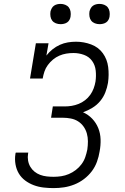

<svg xmlns="http://www.w3.org/2000/svg" viewBox="-20 -957 640 985"><path d="M255 8Q229 8 203 5Q177 2 153 -7Q129 -16 109 -31Q89 -46 76.5 -67Q64 -88 59.5 -114Q55 -140 59 -166Q59 -168 59.5 -170Q60 -172 61 -174H125Q125 -172 124.5 -171Q124 -170 124 -168Q121 -151 124 -133.5Q127 -116 135.5 -101.5Q144 -87 157 -76.5Q170 -66 186 -60Q202 -54 219.5 -52Q237 -50 255 -50Q275 -50 294.5 -53Q314 -56 333 -64Q352 -72 369 -85Q386 -98 398.5 -115Q411 -132 417.5 -151Q424 -170 428 -190Q431 -211 431 -232Q431 -253 425.5 -272.5Q420 -292 408.5 -308Q397 -324 380.5 -334.5Q364 -345 343.5 -349Q323 -353 302 -353H242L251 -411H312Q330 -411 348 -414Q366 -417 383.5 -424Q401 -431 416.5 -443Q432 -455 443 -470.5Q454 -486 460.5 -503.5Q467 -521 470 -539Q474 -567 471 -595Q468 -623 452.5 -644.5Q437 -666 411 -675.5Q385 -685 357 -685Q338 -685 320 -682Q302 -679 284.5 -671.5Q267 -664 252 -651.5Q237 -639 225.5 -623.5Q214 -608 208 -590Q202 -572 199 -554H134L164 -735H229L218 -672Q232 -690 249.5 -704Q267 -718 287 -727Q307 -736 328 -739.5Q349 -743 370 -743Q410 -743 447.5 -729Q485 -715 507.5 -684Q530 -653 535 -613Q540 -573 534 -532Q530 -508 520.5 -483.5Q511 -459 494 -438.5Q477 -418 454 -404Q431 -390 406 -381Q433 -369 453 -348Q473 -327 484 -300Q495 -273 496 -242Q497 -211 491 -180Q487 -154 477.5 -127.5Q468 -101 451 -78.5Q434 -56 411 -38.5Q388 -21 361.5 -10.5Q335 0 308.5 4Q282 8 255 8ZM491 -833Q478 -833 466.5 -837.5Q455 -842 448 -851Q441 -860 439 -872.5Q437 -885 439 -898Q441 -906 445.5 -914.5Q450 -923 457.5 -928Q465 -933 473.5 -935Q482 -937 491 -937Q503 -937 514.5 -932.5Q526 -928 533 -919Q540 -910 542 -897.5Q544 -885 542 -872Q541 -864 536.5 -855.5Q532 -847 524.5 -842Q517 -837 508 -835Q499 -833 491 -833ZM291 -833Q278 -833 266.5 -837.5Q255 -842 248 -851Q241 -860 239 -872.5Q237 -885 239 -898Q241 -906 245.5 -914.5Q250 -923 257.5 -928Q265 -933 273.5 -935Q282 -937 291 -937Q303 -937 314.5 -932.5Q326 -928 333 -919Q340 -910 342 -897.5Q344 -885 342 -872Q341 -864 336.5 -855.5Q332 -847 324.5 -842Q317 -837 308 -835Q299 -833 291 -833Z"/></svg>

Font: Iosevka Etoile Light Oblique
Style: Regular
Weight: 300
Italic angle: -9°
Designer: Belleve Invis
Foundry: Belleve Invis
Version: Version 15.5.2; ttfautohint (v1.8.4)